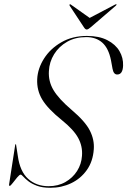

<svg xmlns="http://www.w3.org/2000/svg" viewBox="-20 -881 604 911"><path d="M219 10Q181 10 155.5 0.5Q130 -9 114.5 -21.2Q99 -33.5 90.5 -43Q82 -52.5 78 -52.5Q72.5 -52.5 61.5 -39.2Q50.5 -26 40.2 -12.5Q30 1 26 1Q22.5 1 23 -5L52 -192.5Q53 -197 54.5 -197Q56.5 -197 56.5 -193L64.5 -141.5Q74.5 -67.5 113.5 -32.5Q152.5 2.5 210.5 2.5Q255.5 2.5 290.2 -17.2Q325 -37 345.8 -69.8Q366.5 -102.5 369 -141.5Q372.5 -186.5 351.2 -226Q330 -265.5 273.5 -311Q207 -364.5 180.5 -408.5Q154 -452.5 156.5 -505.5Q159 -556 188.8 -603Q218.5 -650 270.8 -680.2Q323 -710.5 392.5 -710.5Q450.5 -710.5 489.2 -690.5Q528 -670.5 546.8 -638.5Q565.5 -606.5 564 -569.5Q562.5 -527.5 536 -527.5Q519 -527.5 514 -554.5L506.5 -595.5Q495 -652.5 465.2 -678.8Q435.5 -705 389 -705Q337.5 -705 298.5 -682.8Q259.5 -660.5 236.8 -623.8Q214 -587 212 -543.5Q209 -495 234 -453.2Q259 -411.5 320 -359.5Q384.5 -305 406.5 -261.2Q428.5 -217.5 425 -172.5Q421 -115 391.8 -74Q362.5 -33 317.2 -11.5Q272 10 219 10ZM411.5 -752.5Q398.5 -741 391.5 -741Q384.5 -741 377.5 -752.5L310.5 -854Q308.5 -858.5 311 -860.5Q313 -862 316.5 -859L405.5 -796L525.5 -859Q531 -862 532.5 -860.5Q534.5 -858.5 529.5 -854Z"/></svg>

Font: Fraunces 144pt S000 Light
Style: Italic
Weight: 300
Italic angle: -16°
Version: Version 1.000; ttfautohint (v1.8.3)